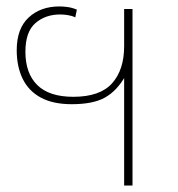

<svg xmlns="http://www.w3.org/2000/svg" viewBox="-20 -576 552 597"><path d="M366 1V-345L370 -340Q344 -294 307 -273Q270 -252 203 -252Q145 -252 107 -272.5Q69 -293 50.5 -331Q32 -369 32 -420Q32 -487 69 -521.5Q106 -556 165 -556Q177 -556 191 -554Q205 -552 219 -546L214 -522Q204 -527 191 -529Q178 -531 167 -531Q121 -531 90 -504Q59 -477 59 -415Q59 -348 96 -311.5Q133 -275 208 -275Q291 -275 328.5 -317Q366 -359 366 -432V-548H392V1Z"/></svg>

Font: Noto Sans Thai Thin
Style: Regular
Weight: 250
Designer: Monotype Design Team
Foundry: Monotype Imaging Inc.
Version: Version 2.001